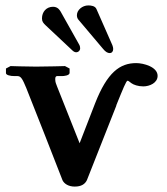

<svg xmlns="http://www.w3.org/2000/svg" viewBox="-20 -678 616 709"><path d="M331 -296 274 -149 191 -358C187 -368 184 -375 184 -385C184 -392 185 -396 190 -397H208C216 -397 237 -399 237 -409V-425L220 -434C220 -434 151 -432 113 -432C80 -432 19 -434 19 -434L2 -425V-408C2 -401 17 -397 34 -397H45C58 -397 64 -384 77 -353C118 -250 171 -115 211 -12C217 0 232 11 256 11C280 11 294 2 301 -13C337 -105 374 -197 410 -289H409C411 -292 412 -295 413 -298C433 -347 446 -380 451 -380C453 -380 458 -377 465 -371C473 -365 490 -359 509 -359C533 -359 562 -372 562 -398C562 -431 510 -445 483 -445C423 -445 376 -411 331 -296ZM264 -622C264 -617 265 -611 269 -606L361 -497C370 -486 378 -482 385 -482C393 -482 398 -488 398 -497C398 -501 397 -506 395 -511L336 -645C331 -656 317 -658 306 -658C284 -658 264 -641 264 -622ZM135 -610C135 -598 140 -593 148 -585L246 -493C251 -488 256 -485 261 -485C269 -485 276 -491 276 -500C276 -504 275 -509 272 -514L204 -635C202 -638 195 -653 176 -653C151 -653 135 -634 135 -610Z"/></svg>

Font: Libertinus Serif Semibold
Style: Regular
Weight: 600
Designer: Philipp H. Poll, Khaled Hosny
Foundry: Caleb Maclennan
Version: Version 7.050;RELEASE